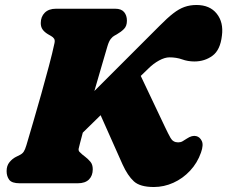

<svg xmlns="http://www.w3.org/2000/svg" viewBox="-20 -735 911 770"><path d="M295.5 -139Q294 -131 299 -125.8Q304 -120.5 310.5 -115L322 -106Q333.5 -97 342.8 -86Q352 -75 352 -56Q352 -30.5 336.8 -15.2Q321.5 0 292 0H59Q27.5 0 17 -14Q6.5 -28 6.5 -49Q6.5 -70.5 18 -84.5Q29.5 -98.5 43.5 -105.5L59.5 -113.5Q69.5 -118.5 75 -126.5Q80.5 -134.5 86 -153Q97.5 -191.5 113.2 -245.5Q129 -299.5 145.5 -358Q162 -416.5 176.2 -470.2Q190.5 -524 198.5 -562Q201 -573.5 197 -579.8Q193 -586 185 -590.5L172 -598Q158 -606.5 150.8 -616.8Q143.5 -627 143.5 -642.5Q143.5 -668 159.5 -684Q175.5 -700 204.5 -700H442Q466.5 -700 477.8 -686.5Q489 -673 489 -652Q489 -630.5 477.2 -618.8Q465.5 -607 448 -597L439 -592Q432 -588.5 424.5 -579.2Q417 -570 411 -550Q401.5 -518 387.5 -469.8Q373.5 -421.5 358.5 -370L619.5 -631Q651 -663 674.5 -681.2Q698 -699.5 720 -707.2Q742 -715 768 -715Q821.5 -715 849.2 -680.2Q877 -645.5 870 -592Q863.5 -534.5 832.2 -511.5Q801 -488.5 759.5 -488.5Q733.5 -488.5 710.5 -496.8Q687.5 -505 659.5 -505Q641 -505 618 -492.5Q595 -480 574.5 -459.5L544.5 -430.5L642 -225Q654 -199.5 664 -181.8Q674 -164 694.5 -164Q704.5 -164 712.2 -168.5Q720 -173 729 -179Q750.5 -193.5 767.5 -189Q781.5 -185.5 789.2 -169.8Q797 -154 786 -123Q771.5 -81.5 742.2 -50.2Q713 -19 675.2 -2Q637.5 15 597 15Q541.5 15 516.8 -7.8Q492 -30.5 471.5 -75.5L383.5 -273L312 -203Q305 -177.5 300.8 -160.5Q296.5 -143.5 295.5 -139Z"/></svg>

Font: Fraunces 9pt SuperSoft Black
Style: Italic
Weight: 900
Italic angle: -16°
Version: Version 1.000;[0bf87f6ff]